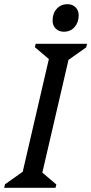

<svg xmlns="http://www.w3.org/2000/svg" viewBox="-45 -900 437 920"><path d="M-25 0 -21 -17 95 -99 55 -39 197 -651 221 -590 122 -674 126 -690H372L368 -673L252 -591L292 -651L150 -39L126 -100L225 -16L221 0ZM261 -748Q237 -748 222 -763Q207 -778 207 -801Q207 -836 227 -858Q247 -880 278 -880Q302 -880 317 -865Q332 -850 332 -827Q332 -793 312.5 -770.5Q293 -748 261 -748Z"/></svg>

Font: Platypi Light
Style: Italic
Weight: 300
Italic angle: -13°
Designer: David Sargent
Foundry: Bolt Cutter Type
Version: Version 1.200